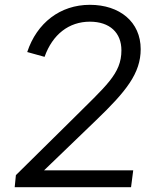

<svg xmlns="http://www.w3.org/2000/svg" viewBox="-20 -777 660 797"><path d="M524 0 533 -70H163L379 -278C504 -398 564 -473 564 -573C564 -686 477 -757 353 -757C230 -757 133 -682 93 -561L165 -541C198 -634 266 -687 353 -687C436 -687 484 -641 484 -568C484 -470 420 -421 278 -279L46 -50L41 0Z"/></svg>

Font: Plus Jakarta Sans
Style: Italic
Weight: 400
Italic angle: -8°
Designer: Gumpita Rahayu
Foundry: Tokotype
Version: Version 2.071;gftools[0.9.30]